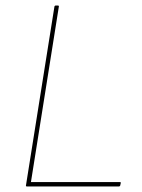

<svg xmlns="http://www.w3.org/2000/svg" viewBox="-20 -675 513 695"><path d="M78 0Q73 0 74 -4L177 -651Q178 -655 182 -655H189Q194 -655 193 -651L92 -16H414Q418 -16 417 -12L415 -3Q414 0 410 0Z"/></svg>

Font: Sofia Sans Hairline
Style: Italic
Weight: 1
Italic angle: -9°
Designer: Botio Nikoltchev, Ani Petrova
Foundry: lettersoup
Version: Version 4.102